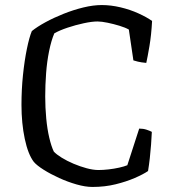

<svg xmlns="http://www.w3.org/2000/svg" viewBox="-20 -740 682 760"><path d="M346 0Q318 0 283 -10Q248 -20 214 -35.5Q180 -51 153 -68Q126 -85 114 -99Q91 -129 78 -190.5Q65 -252 65 -325Q65 -386 71 -443.5Q77 -501 86.5 -547Q96 -593 106 -617Q127 -634 160 -652Q193 -670 232 -685.5Q271 -701 310 -710.5Q349 -720 383 -720Q419 -720 457 -711Q495 -702 528 -687Q561 -672 582 -657Q579 -601 571.5 -557Q564 -513 559 -491Q538 -493 526 -496Q514 -499 508 -501L490 -623Q476 -631 453 -638Q430 -645 406 -650Q382 -655 366 -655Q344 -655 311.5 -648Q279 -641 247.5 -630.5Q216 -620 195 -608Q183 -580 174.5 -538.5Q166 -497 162.5 -450Q159 -403 159 -358Q159 -314 163 -271.5Q167 -229 175 -195Q183 -161 193 -140Q203 -129 224 -116Q245 -103 271 -92Q297 -81 323 -74Q349 -67 370 -67Q388 -67 410 -69.5Q432 -72 452 -76.5Q472 -81 484 -86L531 -231Q547 -231 560.5 -226.5Q574 -222 581 -218Q580 -195 578 -168Q576 -141 573 -114Q570 -87 566 -63Q547 -50 513.5 -35.5Q480 -21 437.5 -10.5Q395 0 346 0Z"/></svg>

Font: Texturina Medium 12pt Light
Style: Regular
Weight: 300
Version: Version 1.002